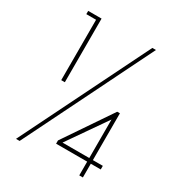

<svg xmlns="http://www.w3.org/2000/svg" viewBox="-169 -812 850 920"><g transform="rotate(30 256.0 -352.0)"><path d="M57 0 405 -704H425L77 0ZM427 -96H482V-76H427V0H407V-76H235V-94L412 -355H427ZM259 -96H407V-309ZM104 -352V-686H50V-704H124V-352Z"/></g></svg>

Font: SVN-Poppins Thin
Style: Regular
Weight: 100
Designer: Ninad Kale (Devanagari), Jonny Pinhorn (Latin)
Foundry: Indian Type Foundry
Version: Version 3.002 2017